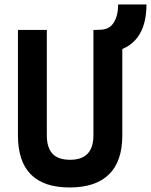

<svg xmlns="http://www.w3.org/2000/svg" viewBox="-20 -827 674 857"><path d="M444.8 -588.4 403.8 -693.4 428.2 -694.3Q468.8 -695.3 488 -726.6Q507.3 -757.8 507.3 -807.1H633.8Q633.8 -714.4 594 -660.6Q554.2 -606.9 474.1 -593.4ZM290.9 9.8Q60.1 9.8 60.1 -222.7V-693.4H189V-222.7Q189 -168.5 214.1 -141.1Q239.3 -113.8 293 -113.8Q397 -113.8 397 -222.7V-693.4H525.9V-222.7Q525.9 -106.4 466.1 -48.3Q406.4 9.8 290.9 9.8Z"/></svg>

Font: Cascadia Code
Style: Regular
Weight: 400
Monospace: yes
Designer: Aaron Bell
Foundry: Saja Typeworks
Version: Version 2106.017